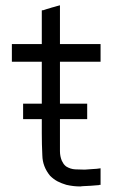

<svg xmlns="http://www.w3.org/2000/svg" viewBox="-20 -669 432 702"><path d="M199.2 -507.8Q213.9 -507.8 229.5 -507.8Q244.1 -507.8 258.8 -507.8Q270.5 -507.8 282.2 -507.8Q293.9 -507.8 305.7 -507.8Q316.4 -507.8 327.1 -507.8Q337.9 -507.8 347.7 -507.8Q347.7 -505.9 347.7 -503.9Q347.7 -502 347.7 -500Q347.7 -494.1 347.7 -489.3Q347.7 -483.4 347.7 -477.5Q347.7 -473.6 347.7 -469.7Q347.7 -465.8 347.7 -462.9Q347.7 -458 347.7 -453.1Q347.7 -448.2 347.7 -443.4Q345.7 -443.4 344.7 -443.4Q342.8 -443.4 340.8 -443.4Q335 -443.4 330.1 -443.4Q324.2 -443.4 319.3 -443.4Q307.6 -443.4 295.9 -443.4Q284.2 -443.4 272.5 -443.4Q260.7 -443.4 249 -443.4Q238.3 -443.4 226.6 -443.4Q222.7 -443.4 218.8 -443.4Q214.8 -443.4 210.9 -443.4Q208 -443.4 205.1 -443.4Q202.1 -443.4 199.2 -443.4Q199.2 -426.8 199.2 -409.2Q199.2 -391.6 199.2 -375Q199.2 -361.3 199.2 -348.6Q199.2 -335 199.2 -322.3Q199.2 -314.5 199.2 -306.6Q199.2 -298.8 199.2 -290Q208 -290 217.8 -290Q227.5 -290 237.3 -290Q245.1 -290 252.9 -290Q260.7 -290 268.6 -290Q275.4 -290 283.2 -290Q291 -290 298.8 -290Q298.8 -289.1 298.8 -287.1Q298.8 -285.2 298.8 -283.2Q298.8 -278.3 298.8 -273.4Q298.8 -268.6 298.8 -263.7Q298.8 -260.7 298.8 -257.8Q298.8 -253.9 298.8 -251Q298.8 -246.1 298.8 -242.2Q298.8 -238.3 298.8 -233.4Q296.9 -233.4 294.9 -233.4Q293 -233.4 291 -233.4Q280.3 -233.4 268.6 -233.4Q257.8 -233.4 246.1 -233.4Q238.3 -233.4 230.5 -233.4Q222.7 -233.4 214.8 -233.4Q210.9 -233.4 207 -233.4Q203.1 -233.4 199.2 -233.4Q199.2 -222.7 199.2 -210.9Q199.2 -200.2 199.2 -188.5Q199.2 -179.7 199.2 -170.9Q199.2 -162.1 199.2 -153.3Q199.2 -134.8 199.2 -116.2Q199.2 -97.7 206.1 -81.1Q209 -75.2 212.9 -69.3Q216.8 -64.5 221.7 -60.5Q237.3 -50.8 254.9 -49.8Q272.5 -48.8 290 -48.8Q296.9 -49.8 303.7 -49.8Q310.5 -49.8 317.4 -50.8Q325.2 -50.8 333 -51.8Q339.8 -52.7 347.7 -53.7Q347.7 -50.8 347.7 -48.8Q347.7 -46.9 347.7 -44.9Q347.7 -40 347.7 -34.2Q347.7 -28.3 347.7 -23.4Q347.7 -19.5 347.7 -15.6Q347.7 -12.7 347.7 -8.8Q347.7 -4.9 347.7 -1Q347.7 2.9 347.7 6.8Q346.7 6.8 344.7 6.8Q342.8 6.8 341.8 7.8Q311.5 10.7 282.2 11.7Q277.3 12.7 273.4 12.7Q248 12.7 222.7 6.8Q206.1 2 190.4 -5.9Q175.8 -13.7 163.1 -26.4Q135.7 -59.6 134.8 -100.6Q132.8 -141.6 132.8 -181.6Q132.8 -190.4 132.8 -200.2Q132.8 -209 132.8 -217.8Q132.8 -221.7 132.8 -225.6Q132.8 -229.5 132.8 -233.4Q127 -233.4 121.1 -233.4Q115.2 -233.4 109.4 -233.4Q103.5 -233.4 98.6 -233.4Q92.8 -233.4 87.9 -233.4Q82 -233.4 76.2 -233.4Q70.3 -233.4 64.5 -233.4Q64.5 -235.4 64.5 -237.3Q64.5 -239.3 64.5 -241.2Q64.5 -246.1 64.5 -251Q64.5 -254.9 64.5 -259.8Q64.5 -263.7 64.5 -266.6Q64.5 -269.5 64.5 -273.4Q64.5 -277.3 64.5 -282.2Q64.5 -286.1 64.5 -290Q65.4 -290 67.4 -290Q69.3 -290 71.3 -290Q79.1 -290 86.9 -290Q94.7 -290 102.5 -290Q108.4 -290 113.3 -290Q119.1 -290 124 -290Q127 -290 128.9 -290Q130.9 -290 132.8 -290Q132.8 -307.6 132.8 -325.2Q132.8 -341.8 132.8 -359.4Q132.8 -372.1 132.8 -385.7Q132.8 -398.4 132.8 -412.1Q132.8 -419.9 132.8 -427.7Q132.8 -435.5 132.8 -443.4Q122.1 -443.4 111.3 -443.4Q101.6 -443.4 90.8 -443.4Q82 -443.4 73.2 -443.4Q64.5 -443.4 56.6 -443.4Q47.9 -443.4 40 -443.4Q31.2 -443.4 23.4 -443.4Q23.4 -445.3 23.4 -447.3Q23.4 -449.2 23.4 -451.2Q23.4 -457 23.4 -461.9Q23.4 -467.8 23.4 -473.6Q23.4 -477.5 23.4 -480.5Q23.4 -484.4 23.4 -488.3Q23.4 -493.2 23.4 -498Q23.4 -502.9 23.4 -507.8Q24.4 -507.8 26.4 -507.8Q28.3 -507.8 30.3 -507.8Q43 -507.8 55.7 -507.8Q68.4 -507.8 80.1 -507.8Q88.9 -507.8 97.7 -507.8Q106.4 -507.8 115.2 -507.8Q119.1 -507.8 124 -507.8Q128.9 -507.8 132.8 -507.8Q132.8 -519.5 132.8 -532.2Q132.8 -544.9 132.8 -556.6Q132.8 -566.4 132.8 -576.2Q132.8 -585.9 132.8 -595.7Q132.8 -604.5 132.8 -613.3Q132.8 -622.1 132.8 -630.9Q134.8 -630.9 135.7 -631.8Q136.7 -631.8 138.7 -631.8Q144.5 -633.8 150.4 -635.7Q156.2 -637.7 161.1 -638.7Q166 -640.6 169.9 -641.6Q173.8 -642.6 177.7 -643.6Q182.6 -645.5 187.5 -646.5Q193.4 -648.4 198.2 -649.4Q198.2 -649.4 198.2 -649.4Q199.2 -649.4 199.2 -649.4Q199.2 -646.5 199.2 -644.5Q199.2 -642.6 199.2 -639.6Q199.2 -624 199.2 -608.4Q199.2 -591.8 199.2 -576.2Q199.2 -565.4 199.2 -554.7Q199.2 -543.9 199.2 -532.2Q199.2 -529.3 199.2 -525.4Q199.2 -521.5 199.2 -518.6Q199.2 -515.6 199.2 -512.7Q199.2 -509.8 199.2 -507.8Z"/></svg>

Font: LeFont
Style: Light
Weight: 300
Designer: Leryon MEDIA
Version: Version 1.0